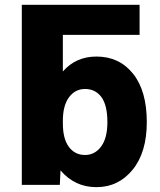

<svg xmlns="http://www.w3.org/2000/svg" viewBox="-20 -772 670 804"><path d="M429.7 -260.7Q429.7 -331.1 404.8 -365.2Q379.9 -399.4 335.9 -399.4Q294.9 -399.4 269 -364.7Q243.2 -330.1 243.2 -265.6V-255.9Q243.2 -190.4 268.6 -156.7Q293.9 -123 335.9 -123Q377 -123 403.3 -158.2Q429.7 -193.4 429.7 -260.7ZM233.4 -58.6 230.5 2H71.3V-752H564.5V-626H243.2V-472.7Q297.9 -535.2 383.8 -535.2Q479.5 -535.2 537.1 -463.4Q594.7 -391.6 594.7 -260.7Q594.7 -133.8 535.2 -61Q475.6 11.7 383.8 11.7Q293 11.7 233.4 -58.6Z"/></svg>

Font: Gen Shin Gothic Heavy
Style: Bold
Weight: 900
Designer: [Source Han Sans]
Ryoko NISHIZUKA  (kana & ideographs); Paul D. Hunt (Latin, Greek & Cyrillic); Wenlong ZHANG  (bopomofo
Version: Version 1.002.20150607